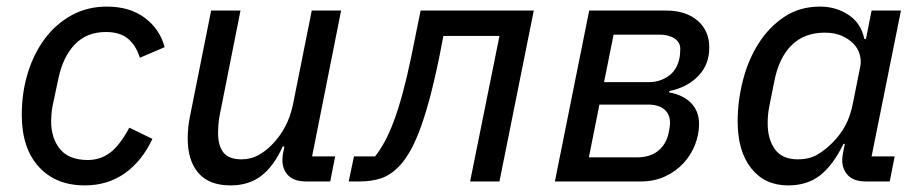

<svg xmlns="http://www.w3.org/2000/svg" viewBox="-20 -550 2793 582"><path d="M237 12Q149 12 97.5 -44.5Q46 -101 46 -202Q46 -270 64.5 -329.5Q83 -389 116.5 -433.5Q150 -478 197.5 -504Q245 -530 304 -530Q374 -530 419.5 -495.5Q465 -461 479 -407L404 -375Q392 -413 367.5 -433Q343 -453 301 -453Q243 -453 207 -415.5Q171 -378 157 -312L139 -227Q137 -216 136 -204Q135 -192 135 -183Q135 -131 162 -98Q189 -65 246 -65Q284 -65 313.5 -87Q343 -109 372 -163L442 -129Q410 -61 358 -24.5Q306 12 237 12Z M709 -518 646 -201Q643 -186 642 -171.5Q641 -157 641 -148Q641 -108 657.5 -87.5Q674 -67 712 -67Q739 -67 761 -78.5Q783 -90 803 -110Q853 -160 868 -233L925 -518H1014L926 -76H996L981 0H907Q872 0 854 -18Q836 -36 836 -66Q836 -71 837 -79Q838 -87 840 -95L842 -106H837Q810 -46 772 -17Q734 12 679 12Q614 12 581.5 -25.5Q549 -63 549 -130Q549 -145 550.5 -162Q552 -179 556 -198L620 -518Z M1053 -76H1117Q1132 -95 1146 -120.5Q1160 -146 1173.5 -182Q1187 -218 1200 -265.5Q1213 -313 1226 -375L1255 -518H1598L1494 0H1405L1494 -441H1324L1312 -379Q1296 -301 1280.5 -244.5Q1265 -188 1249.5 -148.5Q1234 -109 1218.5 -84Q1203 -59 1188 -44Q1162 -18 1133.5 -9Q1105 0 1071 0H1037Z M1766 -518H1999Q2059 -518 2094.5 -487.5Q2130 -457 2130 -406Q2130 -354 2096.5 -319.5Q2063 -285 2009 -274L2008 -270Q2052 -262 2075.5 -237Q2099 -212 2099 -175Q2099 -142 2086.5 -110.5Q2074 -79 2051 -54.5Q2028 -30 1995.5 -15Q1963 0 1923 0H1662ZM1910 -73Q1950 -73 1974 -92Q1998 -111 2006 -143Q2011 -165 2011 -178Q2011 -204 1993.5 -218.5Q1976 -233 1944 -233H1797L1765 -73ZM1947 -301Q1979 -301 2005 -318.5Q2031 -336 2039 -371Q2041 -379 2041.5 -388Q2042 -397 2042 -402Q2042 -422 2024.5 -433.5Q2007 -445 1979 -445H1840L1811 -301Z M2604 0Q2569 0 2551 -18Q2533 -36 2533 -65Q2533 -75 2536 -90L2541 -114H2537Q2505 -49 2466 -18.5Q2427 12 2369 12Q2298 12 2257 -40Q2216 -92 2216 -182Q2216 -244 2232 -306.5Q2248 -369 2279.5 -418.5Q2311 -468 2357.5 -499Q2404 -530 2466 -530Q2514 -530 2552 -505Q2590 -480 2600 -432H2605L2622 -518H2711L2622 -76H2692L2677 0ZM2398 -67Q2433 -67 2457 -81Q2481 -95 2503 -117Q2527 -141 2542.5 -169.5Q2558 -198 2566 -240L2588 -350Q2591 -367 2586 -385Q2581 -403 2567 -417.5Q2553 -432 2531.5 -441.5Q2510 -451 2480 -451Q2418 -451 2379.5 -413Q2341 -375 2327 -303L2312 -228Q2309 -213 2308 -200.5Q2307 -188 2307 -176Q2307 -128 2329 -97.5Q2351 -67 2398 -67Z"/></svg>

Font: IBM Plex Sans Text
Style: Italic
Weight: 450
Italic angle: -11°
Designer: Mike Abbink, Paul van der Laan, Pieter van Rosmalen
Foundry: Bold Monday
Version: Version 3.005